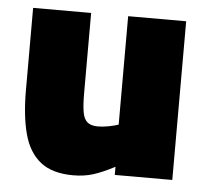

<svg xmlns="http://www.w3.org/2000/svg" viewBox="-43 -548 652 606"><g transform="rotate(5 283.0 -245.5)"><path d="M209.9 12.6Q143.5 12.6 106.1 -17.2Q68.6 -47 53.4 -103.8Q38.2 -160.7 38.2 -241.3V-502.8H222V-248.7Q222 -211.5 225.7 -189.3Q229.4 -167.1 240.8 -157.5Q252.2 -147.8 274.2 -147.8Q290.8 -147.8 309.7 -151.6Q328.7 -155.4 339.3 -159.2V-502.8H523.1V0H340.9V-25.8Q303.1 -5.9 274.2 3.3Q245.4 12.6 209.9 12.6Z"/></g></svg>

Font: Titillium Web SemiBold
Style: Regular
Weight: 600
Designer: Mohamed Gaber, Accademia di Belle Arti di Urbino
Foundry: Kief Type Foundry, Accademia di Belle Arti di Urbino
Version: Version 3.000; ttfautohint (v1.8.4)